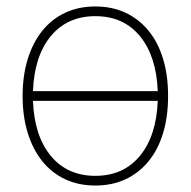

<svg xmlns="http://www.w3.org/2000/svg" viewBox="-20 -562 590 594"><path d="M275 12Q223 12 181.5 -7.5Q140 -27 111 -63Q82 -99 66 -150Q50 -201 50 -265Q50 -329 66 -380Q82 -431 111 -467Q140 -503 181.5 -522.5Q223 -542 275 -542Q327 -542 368.5 -522.5Q410 -503 439.5 -467Q469 -431 484.5 -380Q500 -329 500 -265Q500 -201 484.5 -150Q469 -99 439.5 -63Q410 -27 368.5 -7.5Q327 12 275 12ZM275 -18Q362 -18 413 -80Q464 -142 468 -250H82Q86 -142 137 -80Q188 -18 275 -18ZM275 -512Q188 -512 137 -450Q86 -388 82 -280H468Q464 -388 413 -450Q362 -512 275 -512Z"/></svg>

Font: Geist Thin
Style: Regular
Weight: 400
Designer: Basement.studio, Andrés Briganti, Mateo Zaragoza
Foundry: Basement.studio, Vercel, Andrés Briganti, Guido Ferreyra, Mateo Zaragoza
Version: Version 1.401